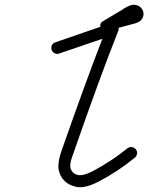

<svg xmlns="http://www.w3.org/2000/svg" viewBox="-20 -792 627 812"><path d="M415 -702 499 -752 504 -756Q515 -762 521 -765Q530 -770 539 -771Q540 -771 542 -771.5Q544 -772 546 -772Q555 -771 562 -769Q576 -763 583 -750Q585 -746 586 -742Q587 -738 587 -733Q587 -727 585 -721Q581 -708 568 -700Q561 -696 551 -693L432 -661Q429 -660 426 -660Q417 -660 410.5 -667Q404 -674 404 -683Q404 -689 406.5 -694Q409 -699 415 -702ZM223 -564Q212 -564 204.5 -571.5Q197 -579 197 -589Q197 -607 214 -613L449 -694Q452 -695 457 -695Q467 -695 474.5 -687.5Q482 -680 482 -670Q482 -665 480 -661Q402 -465 286 -131Q277 -106 277 -91Q277 -80 282 -71.5Q287 -63 293 -59Q305 -51 319 -51Q339 -51 374 -69Q451 -110 518 -164Q525 -170 535 -170Q545 -170 552.5 -162.5Q560 -155 560 -145Q560 -142 559 -139Q558 -136 557 -134Q555 -129 550 -125Q479 -67 397 -24Q362 -6 337 -2Q328 0 316.5 0Q305 0 291 -5Q257 -15 239 -45Q229 -62 227 -82V-91Q227 -114 238 -148Q342 -445 413 -628Q229 -565 227 -564.5Q225 -564 223 -564Z"/></svg>

Font: TT2020Base
Style: Italic
Weight: 400
Italic angle: -15°
Version: Version 0.2.000